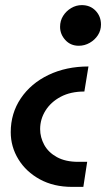

<svg xmlns="http://www.w3.org/2000/svg" viewBox="-20 -541 431 751"><path d="M262 190Q190 190 136 160.5Q82 131 52 82Q22 33 22 -24Q22 -98 61.5 -156.5Q101 -215 170 -248Q239 -281 326 -281L310 -183Q256 -183 217.5 -162.5Q179 -142 158 -108.5Q137 -75 137 -36Q137 -4 153 25.5Q169 55 202.5 73.5Q236 92 286 92H321L306 190ZM300 -521Q333 -521 354 -499Q375 -477 375 -445Q375 -422 363 -403.5Q351 -385 331 -373.5Q311 -362 288 -362Q256 -362 235.5 -384.5Q215 -407 215 -436Q215 -460 227 -479Q239 -498 258.5 -509.5Q278 -521 300 -521Z"/></svg>

Font: MuseoModerno Thin Medium
Style: Italic
Weight: 500
Italic angle: -9°
Version: Version 1.003